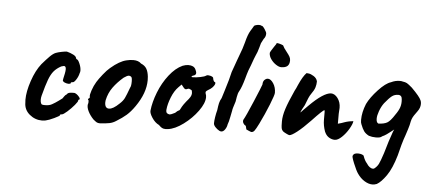

<svg xmlns="http://www.w3.org/2000/svg" viewBox="-54 -767 2454 1095"><g transform="rotate(5 1173.0 -220.0)"><path d="M202 6Q161 6 129.5 -20.5Q98 -47 98 -88L97 -104Q97 -151 118 -213Q139 -275 170 -314Q195 -343 213 -361Q231 -379 246 -385Q259 -390 279 -394Q299 -398 309 -398Q329 -393 346.5 -384Q364 -375 364 -364L369 -359Q376 -359 385.5 -337Q395 -315 395 -297Q395 -288 392 -282Q388 -263 376.5 -245Q365 -227 357 -227Q346 -227 346 -221Q346 -216 334 -216Q324 -216 313 -220.5Q302 -225 300 -232Q300 -237 308 -272Q311 -287 311 -297Q311 -315 299 -315Q296 -315 284 -311Q258 -297 242.5 -278.5Q227 -260 215 -228Q203 -196 187 -135Q184 -123 184 -113Q184 -101 187 -93.5Q190 -86 193 -85Q198 -83 211 -83Q236 -83 251 -92Q269 -102 286 -114.5Q303 -127 307 -130Q309 -132 315 -141.5Q321 -151 328 -154Q334 -163 343 -165Q352 -167 361 -167Q370 -167 373 -167Q386 -163 398 -149Q410 -135 402 -131Q399 -131 398 -129Q397 -127 397 -126Q399 -121 381 -99.5Q363 -78 341 -58.5Q319 -39 311 -39Q307 -39 304 -38Q301 -37 301 -33Q301 -29 270.5 -14.5Q240 0 221 4Q209 6 202 6Z M493 -26Q473 -47 462 -69.5Q451 -92 454 -109Q457 -116 456.5 -123Q456 -130 456 -132Q452 -136 452 -137.5Q452 -139 454 -140.5Q456 -142 457 -144Q463 -144 461 -155Q459 -163 468 -190Q477 -217 491 -240Q502 -258 523.5 -285Q545 -312 562 -326Q612 -369 652 -378Q672 -383 691 -383Q720 -383 736 -367Q758 -358 768 -341Q778 -324 781 -296Q782 -290 782 -276Q782 -202 726 -122Q703 -89 680 -69Q657 -49 624 -29Q606 -17 586 -13Q566 -9 532 -7Q520 -7 513 -11Q506 -15 493 -26ZM686 -225Q692 -234 692 -261Q692 -285 685 -288Q680 -292 673 -292Q664 -292 644 -278Q609 -248 585.5 -215.5Q562 -183 553 -141Q552 -137 552 -129Q552 -95 576 -95Q599 -95 634 -129Q653 -146 661.5 -163.5Q670 -181 686 -225Z M908 -7Q895 -7 887 -11.5Q879 -16 868 -27Q845 -38 828 -64Q811 -90 813 -105Q818 -153 840 -209.5Q862 -266 897.5 -311.5Q933 -357 973 -375Q991 -382 1006 -382Q1037 -382 1047 -362Q1054 -348 1054 -341Q1054 -329 1040 -325Q1037 -325 1033 -322Q1029 -319 1029 -316Q1030 -315 1038 -315Q1055 -315 1080 -320Q1105 -325 1112 -331Q1118 -334 1122 -334L1136 -332Q1153 -327 1153 -320Q1153 -315 1156.5 -307Q1160 -299 1163 -299Q1168 -299 1168 -292Q1168 -286 1161.5 -276.5Q1155 -267 1143 -258Q1138 -255 1128.5 -249Q1119 -243 1117.5 -239Q1116 -235 1118 -228Q1122 -220 1122 -208Q1122 -174 1089 -128.5Q1056 -83 1008.5 -48Q961 -13 921 -8Q916 -7 908 -7ZM954 -104Q967 -117 975 -120Q978 -120 980.5 -125.5Q983 -131 989.5 -142.5Q996 -154 1011 -173Q1027 -191 1033.5 -202Q1040 -213 1040 -224Q1040 -228 1038 -238Q1037 -241 1031.5 -243.5Q1026 -246 1021 -248Q1016 -248 1011 -245.5Q1006 -243 1004 -243Q999 -243 993 -248L977 -268L960 -251Q937 -228 921.5 -189Q906 -150 903 -118Q902 -104 907.5 -98.5Q913 -93 924 -92Q930 -92 954 -104Z M1180 -64Q1180 -78 1183.5 -100Q1187 -122 1192 -140Q1195 -165 1198.5 -180.5Q1202 -196 1211 -211Q1215 -226 1225 -256Q1247 -326 1255 -364Q1263 -386 1269 -403Q1275 -420 1280 -434Q1278 -428 1305 -502Q1313 -526 1316 -539Q1327 -584 1341 -607Q1348 -617 1351.5 -624Q1355 -631 1358 -635Q1359 -639 1368.5 -642Q1378 -645 1388 -645Q1399 -645 1403 -641Q1408 -643 1420.5 -624.5Q1433 -606 1432 -598Q1432 -585 1425 -574Q1421 -570 1416 -559.5Q1411 -549 1407 -542Q1405 -535 1400.5 -518.5Q1396 -502 1392 -491Q1387 -479 1382.5 -468.5Q1378 -458 1375 -450Q1371 -437 1361 -411Q1347 -377 1342 -358Q1340 -352 1335 -333Q1321 -283 1308 -260Q1300 -247 1296.5 -225Q1293 -203 1292 -198Q1277 -153 1277 -145Q1275 -136 1270 -110Q1264 -78 1258 -64Q1256 -49 1246.5 -35Q1237 -21 1225 -21Q1220 -21 1214 -24Q1201 -31 1190.5 -42.5Q1180 -54 1180 -64Z M1462 -491Q1462 -497 1483 -528Q1497 -547 1497 -551Q1504 -551 1515 -548Q1526 -545 1534 -541Q1540 -527 1558 -505Q1570 -490 1575.5 -480Q1581 -470 1581 -459Q1581 -437 1569.5 -426.5Q1558 -416 1533 -416Q1521 -416 1504 -427Q1487 -438 1474.5 -455.5Q1462 -473 1462 -491ZM1367 -45Q1367 -48 1364.5 -55.5Q1362 -63 1362 -65Q1353 -69 1347.5 -78.5Q1342 -88 1345 -98Q1359 -122 1395.5 -208.5Q1432 -295 1436 -308Q1436 -330 1450 -339Q1457 -344 1464 -344Q1481 -344 1496 -321Q1511 -298 1511 -267Q1511 -255 1488.5 -198.5Q1466 -142 1438 -85Q1422 -53 1414.5 -43Q1407 -33 1397 -33Q1394 -33 1382.5 -38Q1371 -43 1367 -45Z M1820 -62 1815 -72Q1803 -106 1803 -138V-182Q1803 -193 1801 -193Q1793 -193 1732 -128Q1689 -83 1657.5 -58.5Q1626 -34 1614 -34Q1610 -34 1595 -41.5Q1580 -49 1576 -53Q1569 -60 1567 -70Q1565 -80 1565 -108Q1565 -140 1578 -180.5Q1591 -221 1622 -289Q1630 -303 1638 -323Q1661 -375 1681 -395Q1689 -395 1692 -394Q1705 -393 1722.5 -382Q1740 -371 1744 -353Q1744 -336 1739 -319Q1734 -302 1716 -277Q1705 -262 1687 -212Q1682 -204 1673.5 -187.5Q1665 -171 1665 -169Q1666 -168 1671 -173.5Q1676 -179 1681 -184L1708 -211Q1787 -290 1830 -292Q1852 -292 1869 -269Q1886 -246 1886 -214Q1886 -208 1884 -180V-123Q1907 -129 1919 -134Q1944 -143 1971 -145Q1969 -128 1952.5 -100Q1936 -72 1914 -51Q1892 -30 1874 -30Q1859 -30 1844 -38Q1829 -46 1820 -62Z M2346 -277Q2346 -254 2331 -234Q2328 -229 2320 -218.5Q2312 -208 2306 -197Q2300 -186 2297 -172Q2294 -153 2285.5 -126.5Q2277 -100 2274 -91Q2266 -70 2256 -35L2240 27Q2218 103 2189 144.5Q2160 186 2135 200Q2122 205 2110 205Q2088 205 2064.5 190.5Q2041 176 2024 151Q2013 136 1996 94.5Q1979 53 1985 50Q1989 36 2014 36Q2026 36 2036 39.5Q2046 43 2047 48Q2056 74 2069 88Q2077 101 2086.5 108Q2096 115 2105 115Q2111 115 2113 113Q2129 101 2137.5 84Q2146 67 2161 21Q2184 -59 2197 -93Q2200 -104 2207 -118L2189 -104Q2179 -96 2167 -87.5Q2155 -79 2141 -73Q2134 -64 2106 -64Q2085 -64 2066 -70Q2047 -80 2037.5 -93Q2028 -106 2018 -132Q2014 -140 2014 -157Q2014 -200 2034 -249Q2053 -288 2094 -332Q2135 -376 2165 -385Q2189 -397 2215 -397Q2226 -397 2231 -395Q2247 -393 2256 -388Q2265 -383 2286 -365Q2334 -317 2342 -297Q2346 -289 2346 -277ZM2235 -292Q2234 -317 2213 -317Q2192 -317 2176.5 -305Q2161 -293 2136 -262Q2121 -242 2111 -214Q2102 -189 2102 -171Q2102 -149 2114 -144Q2146 -145 2164 -155Q2182 -165 2206 -203Q2224 -228 2230.5 -248Q2237 -268 2235 -292Z"/></g></svg>

Font: Caveat
Style: Bold
Weight: 700
Designer: Pablo Impallari
Foundry: Pablo Impallari
Version: Version 1.500; ttfautohint (v1.6)